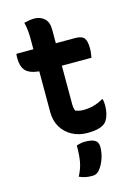

<svg xmlns="http://www.w3.org/2000/svg" viewBox="-142 -782 783 1115"><g transform="rotate(-15 250.0 -224.0)"><path d="M443 -154Q445 -145 446 -136Q447 -127 447 -119Q447 -85 440 -61Q433 -37 421 -21Q393 13 307 13Q257 13 216.5 -8.5Q176 -30 152.5 -69Q129 -108 129 -160V-405Q68 -412 46.5 -438Q25 -464 25 -513Q25 -520 25.5 -527Q26 -534 27 -538H129V-604Q129 -629 126.5 -652.5Q124 -676 118 -700Q134 -704 149 -706.5Q164 -709 180 -709Q215 -709 239.5 -687.5Q264 -666 264 -619V-538H382Q420 -538 434 -520Q448 -502 448 -458Q448 -443 446 -428.5Q444 -414 442 -403H264V-174Q264 -148 271 -131Q282 -127 293 -124.5Q304 -122 321 -122Q351 -122 381 -130Q411 -138 437 -154ZM228 67Q244 62 255.5 60Q267 58 280 58Q320 58 339 70Q358 82 358 110Q358 147 345 183Q332 219 312 242Q302 253 292.5 257Q283 261 269 261Q224 261 192 245Q214 203 221 164.5Q228 126 228 67Z"/></g></svg>

Font: Recursive Sn Csl St
Style: Bold
Weight: 700
Version: Version 1.079;hotconv 1.0.112;makeotfexe 2.5.65598; ttfautoh